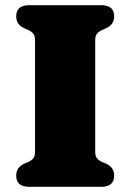

<svg xmlns="http://www.w3.org/2000/svg" viewBox="-20 -720 502 740"><path d="M347 -134Q347 -118 354 -109.8Q361 -101.5 373 -96L390.5 -88.5Q420 -74.5 420 -42.5Q420 0 369.5 0H92.5Q42.5 0 42.5 -42.5Q42.5 -74.5 72 -88.5L89.5 -96Q101.5 -101.5 108.2 -109.8Q115 -118 115 -134V-566Q115 -582 108.2 -590.2Q101.5 -598.5 89.5 -604L72 -612Q42.5 -625.5 42.5 -657.5Q42.5 -700 92.5 -700H369.5Q420 -700 420 -657.5Q420 -625.5 390.5 -612L373 -604Q361 -598.5 354 -590.2Q347 -582 347 -566Z"/></svg>

Font: Fraunces 9pt Soft Black
Style: Regular
Weight: 900
Version: Version 1.000;[b76b70a41]